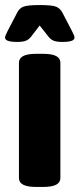

<svg xmlns="http://www.w3.org/2000/svg" viewBox="-33 -738 315 760"><path d="M111 2Q75 2 58.5 -7Q42 -16 42 -33V-490Q42 -507 58.5 -516Q75 -525 111 -525H137Q173 -525 189.5 -516Q206 -507 206 -490V-33Q206 -16 189.5 -7Q173 2 137 2ZM35 -572Q-13 -572 -13 -589Q-13 -596 -3 -615L35 -688Q43 -705 59.5 -711.5Q76 -718 124 -718Q173 -718 189 -711.5Q205 -705 214 -688L252 -615Q262 -596 262 -589Q262 -572 214 -572Q191 -572 179 -577Q167 -582 158 -594L124 -637L91 -594Q82 -582 70 -577Q58 -572 35 -572Z"/></svg>

Font: Asap Semi Condensed ExtraBold
Style: Regular
Weight: 800
Width: 4
Designer: Pablo Cosgaya
Foundry: Omnibus-Type
Version: Version 3.001; ttfautohint (v1.8.4.7-5d5b)